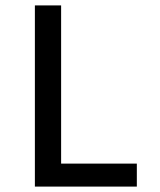

<svg xmlns="http://www.w3.org/2000/svg" viewBox="-20 -690 590 710"><path d="M109 0V-670H206V-85H486V0Z"/></svg>

Font: Lode Dark
Style: Bold
Weight: 700
Monospace: yes
Designer: Belleve Invis
Foundry: Belleve Invis
Version: Version 29.2.0; ttfautohint (v1.8.3)